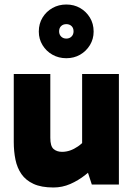

<svg xmlns="http://www.w3.org/2000/svg" viewBox="-20 -818 595 851"><path d="M217 13Q163 13 128.5 -3Q94 -19 75 -46.5Q56 -74 48.5 -110.5Q41 -147 41 -189V-490H203V-207Q203 -170 217.5 -157.5Q232 -145 255 -145Q273 -145 290.5 -151Q308 -157 325.5 -169Q343 -181 360 -200L394 -120H344V-490H507V0H387L354 -101L413 -94Q389 -67 358 -42.5Q327 -18 291.5 -2.5Q256 13 217 13ZM274 -560Q240 -560 212.5 -575.5Q185 -591 168.5 -618Q152 -645 152 -678Q152 -713 168.5 -740Q185 -767 212.5 -782.5Q240 -798 274 -798Q308 -798 335 -782.5Q362 -767 378.5 -740Q395 -713 395 -678Q395 -645 378.5 -618Q362 -591 335 -575.5Q308 -560 274 -560ZM274 -647Q288 -647 297 -656Q306 -665 306 -679Q306 -694 297 -702.5Q288 -711 274 -711Q260 -711 251 -702.5Q242 -694 242 -679Q242 -665 251 -656Q260 -647 274 -647Z"/></svg>

Font: Gabarito ExtraBold
Style: Regular
Weight: 800
Designer: Leandro Assis / Alvaro Franca / Felipe Casaprima
Foundry: Naipe Foundry
Version: Version 1.000